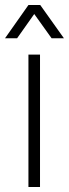

<svg xmlns="http://www.w3.org/2000/svg" viewBox="-45 -743 274 763"><path d="M68 0V-526H114V0ZM-25 -591 68 -723H115L209 -591H160L77 -707H105L23 -591Z"/></svg>

Font: Archivo SemiCondensed Thin
Style: Regular
Weight: 250
Width: 4
Designer: Hector Gatti
Foundry: Omnibus-Type
Version: Version 2.001